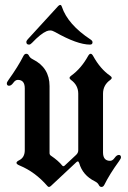

<svg xmlns="http://www.w3.org/2000/svg" viewBox="-20 -738 511 768"><path d="M7.3 0ZM85.4 -569.8Q85.4 -574.7 90.8 -580.6L212.4 -713.4Q216.8 -718.3 220.9 -718.3Q225.1 -718.3 227.5 -710.9Q251 -640.1 342.8 -579.6Q350.1 -574.7 350.1 -568.8Q350.1 -559.6 339.8 -559.6Q289.1 -559.6 200.2 -609.9Q189 -616.2 181.4 -616.2Q173.8 -616.2 166.5 -613.3Q143.1 -603.5 107.9 -566.4Q101.6 -559.6 96.2 -559.6Q85.4 -559.6 85.4 -569.8ZM7.3 0ZM463.9 -108.4Q463.9 -104 456.1 -93.3Q418.5 -41.5 397.5 1Q393.1 9.8 386 9.8Q378.9 9.8 375 1.5Q371.1 -6.8 359.4 -12.7Q310.5 -37.1 296.9 -85.4Q294.4 -92.3 291.5 -92.3Q288.6 -92.3 285.6 -89.4L183.6 5.9Q179.2 9.8 175.8 9.8Q172.4 9.8 169.4 5.9Q120.6 -50.3 59.1 -75.7Q45.9 -81.1 45.9 -86.4Q45.9 -91.8 57.1 -97.2Q79.1 -108.4 79.1 -137.2V-384.8Q79.1 -418.5 51.3 -418.5Q41.5 -418.5 33.2 -406.7Q24.9 -395 16.1 -395Q7.3 -395 7.3 -404.8Q7.3 -409.2 15.1 -419.9Q52.2 -471.7 73.7 -514.2Q78.1 -522.9 85.2 -522.9Q92.3 -522.9 96.2 -514.6Q100.1 -506.3 111.8 -500.5Q178.2 -467.3 178.2 -393.6V-126Q178.2 -119.1 183.1 -115.7Q213.4 -95.2 229 -75.7Q231 -73.2 233.6 -73.2Q236.3 -73.2 238.8 -75.7L284.7 -118.7Q293 -126.5 293 -136.7V-363.3Q293 -397.5 263.7 -418.5Q258.3 -422.4 258.3 -426.5Q258.3 -430.7 264.6 -435.1Q304.7 -463.9 332.5 -514.2Q337.4 -522.9 342.5 -522.9Q347.7 -522.9 352.5 -514.2Q381.3 -461.9 420.4 -435.1Q426.8 -430.7 426.8 -426.5Q426.8 -422.4 421.4 -418.5Q392.1 -397.9 392.1 -363.3V-128.4Q392.1 -94.7 420.4 -94.7Q430.2 -94.7 438.5 -106.4Q446.8 -118.2 455.3 -118.2Q463.9 -118.2 463.9 -108.4Z"/></svg>

Font: UnifrakturMaguntia
Style: Book
Weight: 400
Designer: j. 'mach' wust, Gerrit Ansmann, Georg Duffner, based on a font by Peter Wiegel, original typeface by Carl Albert Fahrenw
Version: Version 2017-03-19